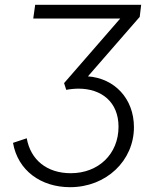

<svg xmlns="http://www.w3.org/2000/svg" viewBox="-20 -765 645 797"><path d="M271 12C421 12 536 -98 536 -237C536 -356 455 -440 345 -448L560 -695L566 -745H126L118 -688H479L246 -420L255 -392C270 -395 290 -397 306 -397C401 -397 472 -342 472 -239C472 -125 388 -46 274 -46C175 -46 107 -101 91 -191L34 -172C54 -57 150 12 271 12Z"/></svg>

Font: Mluvka Light
Style: Italic
Weight: 300
Italic angle: -8°
Designer: Modified by Jiří Krblich, Original typeface by Gumpita Rahayu
Foundry: Gumpita Rahayu & Jiří Krblich
Version: Version 2.000;Glyphs 3.1.1 (3134)